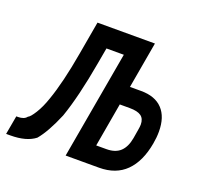

<svg xmlns="http://www.w3.org/2000/svg" viewBox="-115 -665 817 779"><g transform="rotate(20 293.0 -275.5)"><path d="M0 -81H8Q19.5 -81 29.2 -84.5Q39 -88 44.5 -95.5Q54.5 -99.5 72 -127.5Q89.5 -155.5 103 -195.5Q131.5 -276 154.5 -408.5L179.5 -551H427.5L392.5 -351H440.5Q501.5 -351 533.2 -317.2Q565 -283.5 565 -220.5Q565 -194.5 560 -167.5Q545.5 -86 502.2 -43Q459 0 386.5 0H242.5L324.5 -465H249.5L237.5 -397.5Q210.5 -243.5 177.5 -149.5Q143.5 -68.5 110 -29Q73 0 3.5 0H-14.5ZM477 -160.5 483.5 -199.5Q486 -213.5 486 -222Q486 -247.5 470.2 -258.8Q454.5 -270 421 -270H378L345 -81H389Q427.5 -81 448.8 -101Q470 -121 477 -160.5Z"/></g></svg>

Font: JuliaMono
Style: Bold Italic
Weight: 700
Italic angle: -9°
Monospace: yes
Designer: cormullion
Foundry: corm
Version: Version 0.057; ttfautohint (v1.8.4)